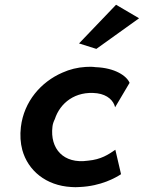

<svg xmlns="http://www.w3.org/2000/svg" viewBox="-20 -776 606 809"><path d="M313 -593 386 -570 566 -699 469 -756ZM465 -324 526 -427C514 -456 465 -490 383 -493C369 -495 355 -495 341 -494C307 -492 274 -484 243 -470C153 -431 81 -349 68 -241C64 -206 66 -174 74 -144C98 -57 174 6 280 12C292 13 304 13 316 12C406 8 467 -27 490 -42L466 -145C437 -125 406 -104 351 -99C247 -84 190 -150 201 -242C202 -253 206 -264 211 -274C233 -342 297 -394 389 -383C434 -377 459 -351 465 -324Z"/></svg>

Font: Bluebird
Style: Obl
Weight: 400
Designer: Jasper
Foundry: Cannot Into Space Fonts
Version: Version 0.98